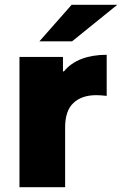

<svg xmlns="http://www.w3.org/2000/svg" viewBox="-20 -779 508 799"><path d="M246 -482Q275 -517 320 -534Q365 -551 424 -551V-380Q398 -383 381 -383Q320 -383 285.5 -350.5Q251 -318 251 -249V0H61V-542H242V-482ZM278 -759H468L280 -607H144Z"/></svg>

Font: CMG Sans ExtraBold
Style: Regular
Weight: 800
Designer: Julieta Ulanovsky
Foundry: Julieta Ulanovsky
Version: Version 7.200